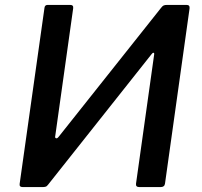

<svg xmlns="http://www.w3.org/2000/svg" viewBox="-20 -762 822 782"><path d="M266 -742Q280 -742 278 -728L205 -208Q203 -201 208 -199Q213 -197 219 -205L636 -730Q642 -738 647 -740Q652 -742 661 -742H740Q754 -742 752 -727L652 -14Q651 -7 646.5 -3.5Q642 0 634 0H548Q540 0 536.5 -3.5Q533 -7 534 -14L608 -541Q609 -546 605.5 -547Q602 -548 597 -541L176 -10Q171 -3 165.5 -1.5Q160 0 153 0H73Q58 0 60 -13L161 -729Q162 -742 174 -742Z"/></svg>

Font: Libre Franklin Medium
Style: Italic
Weight: 500
Italic angle: -8°
Designer: Pablo Impallari, Rodrigo Fuenzalida, Nhung Nguyen
Foundry: Impallari Type
Version: Version 3.000